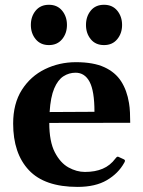

<svg xmlns="http://www.w3.org/2000/svg" viewBox="-20 -749 585 784"><path d="M296.9 14.2Q162.1 14.2 97.9 -54.2Q33.7 -122.6 33.7 -244.6Q33.7 -326.2 69.3 -382.1Q105 -438 163.6 -466.6Q222.2 -495.1 290 -495.1Q361.3 -495.1 406 -474.6Q450.7 -454.1 474.6 -417Q498.5 -379.9 506.8 -328.1Q509.8 -310.5 510.7 -289.3Q511.7 -268.1 511.7 -247.6L181.2 -247.1Q181.2 -171.4 203.6 -127.7Q226.1 -84 259.5 -65.4Q293 -46.9 326.7 -46.9Q368.7 -46.9 399.4 -60.1Q430.2 -73.2 451.2 -101.6Q453.6 -104 455.8 -106.9Q458 -109.9 462.9 -108.9L485.4 -98.6Q490.2 -96.7 490.2 -92.8Q490.2 -90.8 489.5 -88.6Q488.8 -86.4 487.3 -84.5Q463.4 -41 416.5 -13.4Q369.6 14.2 296.9 14.2ZM182.6 -291.5 365.7 -292.5Q365.7 -377.4 345.9 -414.8Q326.2 -452.1 288.6 -452.1Q261.7 -452.1 239 -437.5Q216.3 -422.9 201.4 -387.9Q186.5 -353 182.6 -291.5ZM404.8 -564.9Q370.1 -564.9 350.6 -588.9Q331.1 -612.8 331.1 -647Q331.1 -681.6 350.6 -705.6Q370.1 -729.5 404.8 -729.5Q439 -729.5 458.7 -705.6Q478.5 -681.6 478.5 -647Q478.5 -612.8 458.7 -588.9Q439 -564.9 404.8 -564.9ZM179.7 -564.9Q145.5 -564.9 125.7 -588.9Q106 -612.8 106 -647Q106 -681.6 125.7 -705.6Q145.5 -729.5 179.7 -729.5Q213.9 -729.5 233.6 -705.6Q253.4 -681.6 253.4 -647Q253.4 -612.8 233.6 -588.9Q213.9 -564.9 179.7 -564.9Z"/></svg>

Font: Gelasio SemiBold
Style: Regular
Weight: 600
Designer: Eben Sorkin
Foundry: Eben Sorkin
Version: Version 1.008